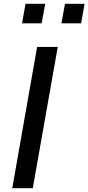

<svg xmlns="http://www.w3.org/2000/svg" viewBox="-20 -999 469 1019"><path d="M220 -979 201 -875H97L115.5 -979ZM429 -979 410.5 -875H306L325 -979ZM286.5 -750 154 0H45L177 -750Z"/></svg>

Font: Russisch Sans SemiBold
Style: Italic
Weight: 600
Width: 4
Italic angle: -10°
Designer: Michael Sharanda (font) & Cristiano Sobral (main changes)
Foundry: Michael Sharanda
Version: Version 2.00;September 8, 2020;FontCreator 13.0.0.2681 64-bi